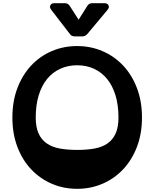

<svg xmlns="http://www.w3.org/2000/svg" viewBox="-20 -1175 972 1209"><path d="M475 -1051 530 -1138Q541 -1155 561 -1155H637Q656 -1155 663 -1142Q670 -1129 658 -1114L530 -961Q516 -946 500 -946H450Q430 -946 420 -961L302 -1114Q291 -1128 297 -1141.5Q303 -1155 323 -1155H388Q408 -1155 419 -1138ZM466 14Q380 14 306 -18Q232 -50 176.5 -108.5Q121 -167 89.5 -250Q58 -333 58 -435Q58 -537 89.5 -620Q121 -703 176 -762Q231 -821 305.5 -853Q380 -885 466 -885Q551 -885 625.5 -853Q700 -821 755.5 -762Q811 -703 842.5 -620Q874 -537 874 -435Q874 -333 842.5 -250.5Q811 -168 755.5 -109Q700 -50 625.5 -18Q551 14 466 14ZM466 -764Q407 -764 358.5 -741.5Q310 -719 276 -677Q242 -635 223.5 -574Q205 -513 205 -435Q205 -375 222.5 -335.5Q240 -296 273.5 -272.5Q307 -249 355.5 -240Q404 -231 466 -231Q528 -231 576.5 -240Q625 -249 658 -272.5Q691 -296 708.5 -335.5Q726 -375 726 -435Q726 -513 707.5 -574Q689 -635 655 -677Q621 -719 573 -741.5Q525 -764 466 -764Z"/></svg>

Font: OpenDyslexic3
Style: Bold
Weight: 700
Designer: Abelardo Gonzalez
Version: Version 1.000;PS 001.001;hotconv 1.0.56